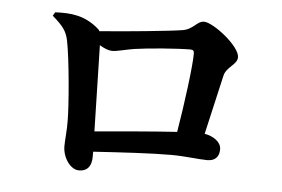

<svg xmlns="http://www.w3.org/2000/svg" viewBox="-47 -718 1093 745"><g transform="rotate(5 500.0 -345.5)"><path d="M140 -640 132 -626C172 -591 187 -573 195 -537C210 -465 225 -283 225 -226C226 -190 221 -152 221 -126C221 -81 252 -37 285 -37C322 -37 334 -63 334 -94V-114C442 -121 559 -128 636 -128C691 -128 745 -120 778 -120C810 -120 824 -139 824 -166C824 -195 793 -215 759 -221L812 -452C820 -487 862 -499 862 -528C862 -571 755 -654 719 -654C691 -654 680 -620 637 -614C596 -607 414 -589 317 -582C316 -586 313 -589 308 -593C255 -638 201 -643 140 -640ZM324 -528C342 -517 360 -510 373 -510C393 -510 426 -520 458 -525C512 -533 624 -542 676 -542C687 -542 690 -537 690 -526C690 -480 671 -331 652 -219C557 -213 424 -201 332 -193Z"/></g></svg>

Font: Noto Serif SC
Style: Bold
Weight: 700
Designer: Ryoko NISHIZUKA 西塚涼子 (kana & ideographs); Frank Grießhammer (Latin, Greek & Cyrillic); Wenlong ZHANG 张文龙 (bopomofo); San
Foundry: Adobe
Version: Version 2.001;hotconv 1.1.0;makeotfexe 2.6.0